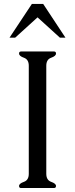

<svg xmlns="http://www.w3.org/2000/svg" viewBox="-20 -944 377 964"><path d="M27.8 -754.9 140.1 -924.3H196.8L308.6 -754.9H280.8L168.5 -856.9L56.2 -754.9ZM212.4 -613.8V-71.8Q212.4 -39.6 236.8 -31Q261.2 -22.5 261.2 -10.3Q261.2 0 251 0H85.4Q75.7 0 75.7 -10.3Q75.7 -22.5 100.1 -31Q124.5 -39.6 124.5 -71.3V-613.8Q124.5 -645.5 100.1 -654.1Q75.7 -662.6 75.7 -675.3Q75.7 -685.5 85.9 -685.5H251Q261.2 -685.5 261.2 -675.3Q261.2 -662.6 236.8 -654.1Q212.4 -645.5 212.4 -613.8Z"/></svg>

Font: Caudex
Style: Regular
Weight: 400
Version: Version 1.04